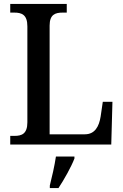

<svg xmlns="http://www.w3.org/2000/svg" viewBox="-20 -734 626 975"><path d="M32 0H545L551 -217H502L491 -142C483 -92 462 -52 411 -52H232V-604C232 -660 260 -670 298 -670H319V-714H32V-670H52C90 -670 119 -660 119 -600V-113C119 -54 90 -44 54 -44H32ZM233 208V221H277C305 179 342 113 358 71V61H264C257 108 244 165 233 208Z"/></svg>

Font: Noto Serif Armenian SemiCondensed Medium
Style: Regular
Weight: 500
Width: 4
Designer: Monotype Design Team
Foundry: Monotype Imaging Inc.
Version: Version 2.008